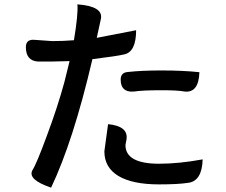

<svg xmlns="http://www.w3.org/2000/svg" viewBox="-20 -821 1040 883"><path d="M477 -250Q570 -241 562 -181L557 -154Q557 -68 712 -68Q802 -68 912 -88Q909 13 844 20Q799 27 711 27Q589 27 524 -12Q460 -51 460 -125L477 -250ZM336 -801Q456 -792 444 -734L425 -647L606 -682Q606 -583 552 -571Q520 -563 405 -549Q317 -172 215 42Q106 5 129 -38Q148 -67 196 -198Q245 -329 276 -443L300 -540L219 -538Q148 -538 154 -538Q100 -542 99 -602Q98 -640 136 -638L220 -632Q273 -632 320 -636Q340 -756 336 -801ZM535 -455Q535 -488 569 -490Q632 -497 722 -497Q821 -497 897 -489Q894 -393 829 -400Q799 -406 724 -406Q634 -406 596 -400Q535 -395 535 -455Z"/></svg>

Font: Swei Half Moon CJK SC
Style: Medium
Weight: 500
Version: Version 2.071